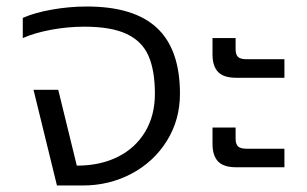

<svg xmlns="http://www.w3.org/2000/svg" viewBox="-20 -570 944 590"><path d="M83 -294H159L216 -61Q288 -61 342 -88Q396 -115 426 -165Q456 -215 456 -282Q456 -353 436.5 -398Q417 -443 369.5 -465.5Q322 -488 239 -488Q188 -488 137 -478.5Q86 -469 50 -453V-515Q86 -531 139.5 -540.5Q193 -550 247 -550Q392 -550 462.5 -484Q533 -418 533 -282Q533 -202 493 -137.5Q453 -73 384.5 -36.5Q316 0 234 0H155Z M633 -403V-453H704V-419Q704 -402 711.5 -395Q719 -388 738 -388H854V-331H706Q667 -331 650 -349Q633 -367 633 -403ZM633 -128V-178H704V-144Q704 -127 711.5 -120Q719 -113 738 -113H854V-56H706Q667 -56 650 -74Q633 -92 633 -128Z"/></svg>

Font: Prompt Light
Style: Regular
Weight: 300
Designer: Katatrad Team
Foundry: CadsonDemak
Version: Version 1.001